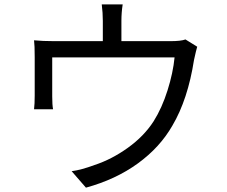

<svg xmlns="http://www.w3.org/2000/svg" viewBox="-20 -821 1040 878"><path d="M828.1 -640.6 881.8 -607.4Q877 -591.8 867.2 -546.9Q838.9 -366.2 768.6 -247.1Q711.9 -147.5 610.4 -73.7Q508.8 0 373 37.1L307.6 -38.1Q351.6 -43.9 412.1 -66.4Q490.2 -91.8 564.5 -145Q638.7 -198.2 682.6 -266.6Q720.7 -327.1 746.1 -407.7Q771.5 -488.3 778.3 -558.6H218.8V-379.9Q218.8 -340.8 222.7 -321.3H135.7Q138.7 -345.7 138.7 -383.8V-559.6Q138.7 -614.3 135.7 -636.7Q174.8 -632.8 228.5 -632.8H450.2V-725.6Q450.2 -761.7 445.3 -800.8H541Q535.2 -763.7 535.2 -725.6V-632.8H758.8Q807.6 -632.8 828.1 -640.6Z"/></svg>

Font: Gen Shin Gothic Regular
Style: Regular
Weight: 400
Designer: [Source Han Sans]
Ryoko NISHIZUKA  (kana & ideographs); Paul D. Hunt (Latin, Greek & Cyrillic); Wenlong ZHANG  (bopomofo
Version: Version 1.002.20150607